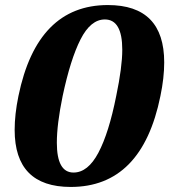

<svg xmlns="http://www.w3.org/2000/svg" viewBox="-20 -730 670 760"><path d="M38 -216Q38 -277 53 -350Q127 -710 407 -710Q630 -710 630 -483Q630 -422 615 -350Q542 10 260 10Q38 10 38 -216ZM440 -350Q464 -465 464 -533Q464 -653 395 -653Q339 -653 299 -574.5Q259 -496 228 -350Q205 -238 205 -165Q205 -47 271 -47Q328 -47 369.5 -125.5Q411 -204 440 -350Z"/></svg>

Font: Trirong ExtraBold
Style: Italic
Weight: 800
Italic angle: -12°
Designer: Katatrad Team
Foundry: CadsonDemak
Version: Version 1.001